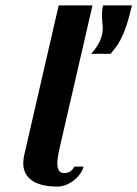

<svg xmlns="http://www.w3.org/2000/svg" viewBox="-20 -680 508 710"><path d="M317 -481H389C410 -508 438 -530 468 -660H361C358 -647 357 -635 357 -624C357 -605 360 -589 360 -574C360 -560 357 -524 317 -481ZM197 -660 69 -104C67 -94 66 -85 66 -76C66 -27 102 10 192 10C235 10 280 -27 289 -64H255C247 -47 233 -40 217 -40C199 -40 192 -54 192 -76C192 -92 196 -113 201 -135L322 -660Z"/></svg>

Font: Pfennig
Style: BoldItalic
Weight: 700
Italic angle: -13°
Version: Version 20100423